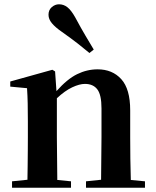

<svg xmlns="http://www.w3.org/2000/svg" viewBox="-20 -875 725 895"><path d="M417 -644 397 -627.9Q370.6 -649.9 341.6 -672.6Q312.5 -695.3 269 -726.1Q238.3 -747.1 222.2 -766.4Q206.1 -785.6 206.1 -806.2Q206.1 -828.6 221.4 -841.8Q236.8 -855 254.9 -855Q276.9 -855 294.4 -841.1Q312 -827.1 330.1 -794.9Q357.9 -743.2 378.2 -709Q398.4 -674.8 417 -644ZM450.2 0H380.9V-29.8L451.2 -37.1L453.1 -234.9V-370.1Q453.1 -433.1 433.6 -458.5Q414.1 -483.9 376 -483.9Q350.6 -483.9 316.7 -468Q282.7 -452.1 245.1 -417V-234.9L247.1 -36.1L311 -29.8V0H36.1V-29.8L107.9 -37.1Q108.4 -65.4 108.9 -101.1Q109.4 -136.7 109.6 -172.1Q109.9 -207.5 109.9 -234.9V-310.1Q109.9 -359.4 109.1 -393.3Q108.4 -427.2 106 -463.9L27.8 -471.2V-495.1L224.1 -549.8L236.8 -542L243.2 -450.2Q293.5 -506.8 339.6 -529.3Q385.7 -551.8 435.1 -551.8Q503.9 -551.8 545.4 -505.9Q586.9 -460 586.9 -360.8V-234.9Q586.9 -191.4 587.6 -135Q588.4 -78.6 589.8 -36.1L655.8 -29.8V0Z"/></svg>

Font: Source Han Serif TW
Style: Bold
Weight: 700
Designer: Ryoko NISHIZUKA Ë•øÂ°öÊ∂ºÂ≠ê (kana & ideographs); Frank Grie√ühammer (Latin, Greek & Cyrillic); Wenlong ZHANG Âº†ÊñáÈæô 
Foundry: Adobe
Version: Version 2.003;hotconv 1.1.1;makeotfexe 2.6.0